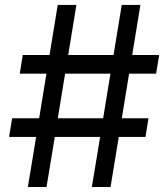

<svg xmlns="http://www.w3.org/2000/svg" viewBox="-20 -747 672 767"><path d="M346.9 0H421.5L454.5 -199.9H561.1L573.2 -274.5H466.6L495.7 -452.8H603.7L615.8 -527.3H508.2L540.8 -727.3H466.3L433.6 -527.3H252.5L285.2 -727.3H210.6L177.9 -527.3H71L58.9 -452.8H165.5L136.4 -274.5H28.4L16.3 -199.9H124.3L91.3 0H165.8L198.9 -199.9H380ZM210.9 -274.5 240.1 -452.8H421.2L392 -274.5Z"/></svg>

Font: GiG Sans Text
Style: Regular
Weight: 400
Designer: Andreas Faust
Version: Version 1.100;FEAKit 1.0